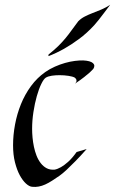

<svg xmlns="http://www.w3.org/2000/svg" viewBox="-20 -752 469 782"><path d="M359.9 -471.2Q355 -465.8 345.7 -457Q337.4 -449.7 323 -438.2Q308.6 -426.8 285.2 -411.1Q291 -416.5 291.5 -420.9Q292 -425.3 290.5 -428.7Q288.6 -432.6 284.2 -436Q276.4 -440.4 259 -443.1Q241.7 -445.8 222.2 -445.8Q205.6 -445.8 190.9 -443.6Q176.3 -441.4 167 -436Q158.2 -430.7 148.2 -410.2Q138.2 -389.6 129.9 -360.4Q121.6 -331.1 116.2 -296.1Q110.8 -261.2 110.8 -227.1Q110.8 -210.9 112.5 -191.9Q114.3 -172.9 118.2 -154.1Q122.1 -135.3 128.9 -117.9Q135.7 -100.6 146 -87.4Q156.2 -74.2 169.9 -66.9Q183.6 -59.6 202.1 -61Q213.9 -63 228.5 -71.3Q240.7 -78.1 257.1 -92.5Q273.4 -106.9 292 -132.8L333 -145Q307.1 -115.7 286.6 -95Q266.1 -74.2 252 -61Q235.4 -45.4 222.2 -36.1Q206.1 -24.9 191.9 -15.9Q177.7 -6.8 164.3 -0.7Q150.9 5.4 137.7 7.8Q124.5 10.3 110.8 8.8Q99.1 7.8 85.7 -4.4Q72.3 -16.6 60.5 -38.3Q48.8 -60.1 41 -90.8Q33.2 -121.6 33.2 -160.2Q33.2 -202.1 41.3 -245.1Q49.3 -288.1 65.4 -327.9Q81.5 -367.7 106.4 -401.6Q131.3 -435.5 165 -459Q182.6 -471.2 203.4 -480.5Q224.1 -489.7 244.9 -495.6Q265.6 -501.5 284.9 -503.9Q304.2 -506.3 318.8 -505.9Q348.1 -504.4 358.6 -494.9Q369.1 -485.4 359.9 -471.2ZM428.7 -732.4Q415.5 -714.8 403.3 -698.7Q393.1 -685.1 382.3 -671.4Q371.6 -657.7 364.7 -650.4Q334 -616.7 301.3 -592.8Q268.6 -568.8 240.7 -553.2Q208.5 -535.2 177.7 -523.4Q177.2 -524.9 177.2 -526.4Q177.2 -529.3 177.7 -529.8Q202.6 -549.8 218.8 -565.9Q234.9 -582 247.6 -597.4Q260.3 -612.8 271.7 -628.9Q283.2 -645 298.8 -665.5Q310.5 -677.2 325.4 -684.8Q340.3 -692.4 357.4 -699Q374.5 -705.6 392.6 -713.1Q410.6 -720.7 428.7 -732.4Z"/></svg>

Font: Quintessential
Style: Regular
Weight: 400
Designer: Astigmatic (AOETI)
Foundry: Astigmatic (AOETI)
Version: Version 1.000